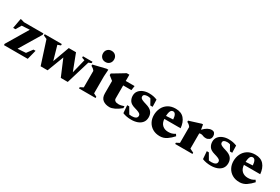

<svg xmlns="http://www.w3.org/2000/svg" viewBox="74 -1751 4086 2804"><g transform="rotate(30 2117.0 -349.0)"><path d="M26 0V-22L241 -383L108.5 -375.5L55 -285H16.5L46.5 -451H61L110.5 -436H440.5V-413.5L224.5 -53.5L361.5 -62.5L432 -158.5H467.5L427 0Z M1154.5 -395.5 1106.5 -412.5V-436H1267.5V-412.5L1221 -394L1102 0H984.5L867.5 -277L762 0H644.5L519.5 -387.5L461.5 -413.5V-436H750V-412.5L699 -394L766.5 -157L867.5 -436H989.5L1095.5 -159Z M1431.5 -526.5Q1390 -526.5 1364.2 -553.5Q1338.5 -580.5 1338.5 -621.5Q1338.5 -661.5 1364.2 -688Q1390 -714.5 1431.5 -714.5Q1474 -714.5 1499.5 -688Q1525 -661.5 1525 -621.5Q1525 -580.5 1499.5 -553.5Q1474 -526.5 1431.5 -526.5ZM1526 -451 1518.5 -334.5V-48.5L1571.5 -21V0H1291.5V-21L1344.5 -48.5V-326.5Q1332.5 -344 1317.5 -356Q1302.5 -368 1284 -377.5V-399L1496.5 -451Z M1828.5 -140.5Q1828.5 -117 1848.2 -102.8Q1868 -88.5 1904.5 -88.5Q1944.5 -88.5 1997 -107.5V-74.5Q1941.5 -29 1893.8 -7Q1846 15 1812.5 15Q1743.5 15 1699.2 -18.5Q1655 -52 1655 -128V-336L1583 -393V-420Q1610.5 -436.5 1647.8 -458.8Q1685 -481 1721.8 -503.5Q1758.5 -526 1784 -541.5H1828.5V-436H1977.5L1966.5 -361H1828.5Z M2213 -451Q2258.5 -451 2289.2 -444.5Q2320 -438 2353.5 -425L2357 -305H2318L2267.5 -395.5Q2243 -404 2221 -404Q2148.5 -404 2148.5 -360.5Q2148.5 -347 2155.2 -336.2Q2162 -325.5 2184.5 -314.5Q2207 -303.5 2254 -290Q2325 -270 2354.8 -233.5Q2384.5 -197 2384.5 -143.5Q2384.5 -89.5 2357 -54.5Q2329.5 -19.5 2282.8 -2.2Q2236 15 2177.5 15Q2138 15 2100.8 8.2Q2063.5 1.5 2033.5 -11.5L2023.5 -140H2058L2118 -37Q2138.5 -34 2159.5 -34Q2200 -34 2224.8 -47.5Q2249.5 -61 2249.5 -90Q2249.5 -105 2241 -116Q2232.5 -127 2209 -137.5Q2185.5 -148 2140.5 -160.5Q2073 -179.5 2048.2 -217Q2023.5 -254.5 2023.5 -301.5Q2023.5 -350.5 2050.5 -383.8Q2077.5 -417 2121 -434Q2164.5 -451 2213 -451Z M2665.5 -451Q2759.5 -451 2809.2 -393.8Q2859 -336.5 2867.5 -238H2593Q2598 -170.5 2636.5 -135.8Q2675 -101 2735 -101Q2767.5 -101 2794 -108.2Q2820.5 -115.5 2849.5 -135L2869.5 -104.5Q2826.5 -55.5 2774.8 -20.2Q2723 15 2659.5 15Q2589.5 15 2538.5 -15Q2487.5 -45 2460 -96Q2432.5 -147 2432.5 -210.5Q2432.5 -275.5 2459 -330.2Q2485.5 -385 2537.5 -418Q2589.5 -451 2665.5 -451ZM2651.5 -398.5Q2637 -398.5 2624.2 -390Q2611.5 -381.5 2603.2 -357.8Q2595 -334 2592.5 -288L2709.5 -295Q2702.5 -398.5 2651.5 -398.5Z M3274 -445Q3309.5 -445 3324 -424.2Q3338.5 -403.5 3338.5 -376.5Q3338.5 -334.5 3312.5 -315.5Q3286.5 -296.5 3259.5 -296.5Q3234 -296.5 3220 -301Q3206 -305.5 3195 -310Q3184 -314.5 3167 -314.5Q3152.5 -314.5 3140.5 -310V-52.5L3205 -21V0H2913.5V-21L2966.5 -48.5V-316.5Q2953 -336.5 2938.2 -348Q2923.5 -359.5 2906 -367.5V-389L3103.5 -451H3123L3136.5 -368.5Q3208 -445 3274 -445Z M3555.5 -451Q3601 -451 3631.8 -444.5Q3662.5 -438 3696 -425L3699.5 -305H3660.5L3610 -395.5Q3585.5 -404 3563.5 -404Q3491 -404 3491 -360.5Q3491 -347 3497.8 -336.2Q3504.5 -325.5 3527 -314.5Q3549.5 -303.5 3596.5 -290Q3667.5 -270 3697.2 -233.5Q3727 -197 3727 -143.5Q3727 -89.5 3699.5 -54.5Q3672 -19.5 3625.2 -2.2Q3578.5 15 3520 15Q3480.5 15 3443.2 8.2Q3406 1.5 3376 -11.5L3366 -140H3400.5L3460.5 -37Q3481 -34 3502 -34Q3542.5 -34 3567.2 -47.5Q3592 -61 3592 -90Q3592 -105 3583.5 -116Q3575 -127 3551.5 -137.5Q3528 -148 3483 -160.5Q3415.5 -179.5 3390.8 -217Q3366 -254.5 3366 -301.5Q3366 -350.5 3393 -383.8Q3420 -417 3463.5 -434Q3507 -451 3555.5 -451Z M4008 -451Q4102 -451 4151.8 -393.8Q4201.5 -336.5 4210 -238H3935.5Q3940.5 -170.5 3979 -135.8Q4017.5 -101 4077.5 -101Q4110 -101 4136.5 -108.2Q4163 -115.5 4192 -135L4212 -104.5Q4169 -55.5 4117.2 -20.2Q4065.5 15 4002 15Q3932 15 3881 -15Q3830 -45 3802.5 -96Q3775 -147 3775 -210.5Q3775 -275.5 3801.5 -330.2Q3828 -385 3880 -418Q3932 -451 4008 -451ZM3994 -398.5Q3979.5 -398.5 3966.8 -390Q3954 -381.5 3945.8 -357.8Q3937.5 -334 3935 -288L4052 -295Q4045 -398.5 3994 -398.5Z"/></g></svg>

Font: Newsreader 16pt ExtraBold
Style: Regular
Weight: 800
Designer: Hugues Gentile
Foundry: Production Type
Version: Version 1.003; ttfautohint (v1.8.3)